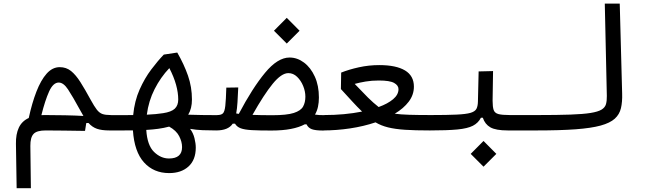

<svg xmlns="http://www.w3.org/2000/svg" viewBox="-20 -713 3556 1053"><path d="M71.3 319.3 67.4 76.2Q66.4 22.9 83.3 -12.9Q100.1 -48.8 137.7 -65.9Q155.3 -147.5 179.7 -210.4Q204.1 -273.4 235.8 -309.1Q267.6 -344.7 307.6 -344.7Q343.3 -344.7 369.6 -323.5Q396 -302.2 421.1 -262.5Q446.3 -222.7 477.1 -166Q497.1 -129.4 511.2 -111.3Q525.4 -93.3 542.2 -87.6Q559.1 -82 585.9 -82Q603.5 -82 611.3 -73.7Q619.1 -65.4 619.1 -43.9Q619.1 -17.1 608.4 -7.3Q597.7 2.4 580.1 2.4Q538.1 2.4 512 -6.6Q485.8 -15.6 465.3 -38.6L453.1 -38.1L446.3 4.9Q388.7 3.9 330.6 3.2Q272.5 2.4 230 2.4Q181.2 2.4 163.6 22Q146 41.5 146.5 87.4L149.4 319.3ZM437.5 -77.1Q430.2 -89.4 420.9 -106.4Q377.9 -185.1 353 -222.7Q328.1 -260.3 302.2 -260.3Q271.5 -260.3 249.3 -211.2Q227.1 -162.1 207 -81.5Q216.8 -82 227.5 -82Q279.3 -82 336.7 -80.8Q394 -79.6 437.5 -77.1Z M907.7 236.3Q822.8 236.3 769.8 177.7Q716.8 119.1 709 2Q685.1 2.4 657.7 2.4Q630.4 2.4 599.6 2.4Q594.7 2.4 589.8 2.4Q585 2.4 580.1 2.4Q564.9 2.4 558.8 -7.1Q552.7 -16.6 552.7 -44.9Q552.7 -67.9 561.8 -74.7Q570.8 -81.5 585.9 -81.5Q622.6 -81.5 653.3 -81.5Q684.1 -81.5 710.4 -82Q717.8 -159.2 745.6 -221.7Q773.4 -284.2 809.6 -332Q845.7 -379.9 878.4 -413.6L952.1 -424.8Q989.3 -360.4 1011 -298.1Q1032.7 -235.8 1032.7 -167.5Q1032.7 -117.2 1012.2 -84Q1085.4 -81.5 1171.9 -81.5Q1196.3 -81.5 1207.8 -75.9Q1219.2 -70.3 1219.2 -45.9Q1219.2 -14.6 1207.3 -6.1Q1195.3 2.4 1166 2.4Q1128.9 2.4 1091.8 1Q1054.7 -0.5 1022.5 -6.3Q1039.6 16.1 1046.6 44.9Q1053.7 73.7 1053.7 96.7Q1053.7 163.6 1013.9 200Q974.1 236.3 907.7 236.3ZM785.2 -84Q837.4 -86.4 874.5 -92.3Q919.4 -99.1 938.5 -116.9Q957.5 -134.8 957.5 -167.5Q957.5 -204.6 945.6 -248Q933.6 -291.5 908.7 -339.4Q860.8 -289.1 827.9 -224.1Q794.9 -159.2 785.2 -84ZM907.7 -18.6Q877.9 -10.7 847.7 -6.6Q817.4 -2.4 782.2 -0.5Q787.6 84 824.7 120.1Q861.8 156.2 906.7 156.2Q978.5 156.2 978.5 93.8Q978.5 64.5 962.6 33.7Q946.8 2.9 907.7 -18.6Z M1752.4 2.9Q1710 2.9 1690.2 -4.4Q1670.4 -11.7 1661.1 -31.2H1651.4Q1620.6 -14.6 1575.4 -5.9Q1530.3 2.9 1467.8 2.9Q1401.4 2.9 1361.3 0.7Q1321.3 -1.5 1300 -9.5Q1278.8 -17.6 1269 -34.7H1256.3Q1231.9 2.4 1166 2.4L1171.9 -82Q1192.9 -82 1202.4 -91.1Q1211.9 -100.1 1215.6 -132.1Q1219.2 -164.1 1221.2 -232.4L1286.6 -233.4Q1284.7 -188 1282.5 -152.6Q1280.3 -117.2 1275.4 -90.8Q1282.2 -89.4 1289.6 -88.4Q1364.3 -230 1433.6 -313.7Q1502.9 -397.5 1567.9 -397.5Q1610.4 -397.5 1647.2 -369.9Q1684.1 -342.3 1706.5 -293Q1729 -243.7 1729 -178.2Q1729 -150.9 1723.9 -127.4Q1718.8 -104 1707.5 -84.5Q1720.2 -82.5 1731.9 -82Q1743.7 -81.5 1757.8 -81.5Q1777.8 -81.5 1786.1 -73.7Q1794.4 -65.9 1794.4 -45.4Q1794.4 2.9 1752.4 2.9ZM1364.7 -83Q1408.2 -81.1 1474.1 -81.1Q1552.7 -81.1 1591.3 -93.5Q1629.9 -106 1642.3 -128.7Q1654.8 -151.4 1654.8 -182.6Q1654.8 -211.9 1642.6 -241.7Q1630.4 -271.5 1609.4 -291.7Q1588.4 -312 1561.5 -312Q1523.4 -312 1475.6 -253.4Q1427.7 -194.8 1364.7 -83ZM1552.7 -474.1 1482.4 -544.4 1552.7 -615.2 1623 -544.4Z M1750.5 2.4 1757.8 -82Q1869.6 -82 1965.8 -101.1Q1938.5 -127.4 1911.4 -157.2Q1884.3 -187 1849.6 -224.6L1851.1 -314.9Q1894 -332 1948.5 -344Q2002.9 -356 2060.1 -356Q2152.3 -356 2201.2 -326.7Q2250 -297.4 2250 -237.8Q2250 -192.9 2221.7 -155.5Q2193.4 -118.2 2145 -89.4Q2176.8 -85 2224.9 -83.5Q2272.9 -82 2343.8 -82Q2377.4 -82 2387 -74Q2396.5 -65.9 2396.5 -43.5Q2396.5 -19.5 2385 -8.5Q2373.5 2.4 2335.9 2.4Q2256.3 2.4 2201.4 -1.2Q2146.5 -4.9 2108.2 -14.4Q2069.8 -23.9 2039.6 -42Q1974.6 -20 1899.9 -8.8Q1825.2 2.4 1750.5 2.4ZM2056.6 -126Q2106.4 -144 2136 -168.9Q2165.5 -193.8 2165.5 -224.1Q2165.5 -244.6 2141.6 -258.1Q2117.7 -271.5 2058.1 -271.5Q2018.6 -271.5 1985.4 -265.9Q1952.1 -260.3 1925.3 -252.9Q1968.8 -207 1998 -178Q2027.3 -148.9 2056.6 -126Z M2337.9 2.4 2343.8 -82Q2432.6 -82 2484.4 -84.5Q2536.1 -86.9 2560.8 -94.2Q2585.4 -101.6 2593 -116.2Q2600.6 -130.9 2601.1 -155.8L2605 -321.3L2684.1 -323.2L2681.6 -160.6Q2681.6 -127 2687.3 -110.1Q2692.9 -93.3 2712.9 -87.6Q2732.9 -82 2776.4 -82H2929.7Q2964.8 -82 2964.8 -44.9Q2964.8 -17.1 2953.1 -7.3Q2941.4 2.4 2923.8 2.4H2765.1Q2699.2 2.4 2669.4 -14.6Q2639.6 -31.7 2627.9 -67.4H2617.7Q2603 -38.6 2573.7 -23.4Q2544.4 -8.3 2488.5 -2.9Q2432.6 2.4 2337.9 2.4ZM2631.8 201.2 2561.5 130.9 2631.8 60.1 2702.1 130.9Z M2923.8 2.4Q2896 2.4 2896 -41Q2896 -64.9 2905.5 -73.5Q2915 -82 2929.7 -82Q3037.6 -82 3107.7 -84.5Q3177.7 -86.9 3218.8 -93.5Q3259.8 -100.1 3279.1 -111.8Q3298.3 -123.5 3303.5 -142.1Q3308.6 -160.6 3308.1 -187L3296.9 -693.4H3378.9L3392.1 -200.2Q3393.6 -153.8 3385.5 -119.6Q3377.4 -85.4 3351.6 -62Q3325.7 -38.6 3274.2 -24.4Q3222.7 -10.3 3137.2 -3.9Q3051.8 2.4 2923.8 2.4Z"/></svg>

Font: Cascadia Mono SemiLight
Style: Regular
Weight: 350
Monospace: yes
Designer: Aaron Bell
Foundry: Saja Typeworks
Version: Version 2404.023; ttfautohint (v1.8.4)